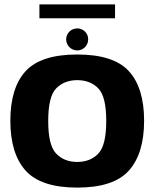

<svg xmlns="http://www.w3.org/2000/svg" viewBox="-20 -847 712 872"><path d="M331 5C441.5 5 519.5 -21 565.5 -72.5C611.5 -124 634.5 -199.5 634.5 -298.5C634.5 -398 611.5 -473 565.5 -523.5C519.5 -574 441.5 -599.5 331 -599.5C220.5 -599.5 142 -574 96 -523.5C50 -473 27 -398 27 -298.5C27 -199.5 50 -124 96 -72.5C142 -21 220.5 5 331 5ZM331 -111.5C291.5 -111.5 260 -124 235.5 -149C211 -174 199 -223.5 199 -297.5C199 -372 211 -421 235.5 -446C260 -470.5 291.5 -483 331 -483C370 -483 402 -470.5 426 -446C450.5 -421 462.5 -372 462.5 -297.5C462.5 -223.5 450.5 -174 426 -149C402 -124 370 -111.5 331 -111.5ZM159 -764H502.5V-827H159ZM331 -618C358.5 -618 380.5 -640.5 380.5 -668.5C380.5 -696 358.5 -718 331 -718C303 -718 280.5 -696 280.5 -668.5C280.5 -640.5 303 -618 331 -618Z"/></svg>

Font: Anybody
Style: Bold
Weight: 700
Designer: Tyler Finck
Foundry: Etcetera Type Company
Version: Version 1.110